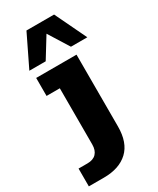

<svg xmlns="http://www.w3.org/2000/svg" viewBox="-244 -683 753 915"><g transform="rotate(-30 132.5 -225.0)"><path d="M-42 171V73H7Q39 73 55.5 55.5Q72 38 72 6V-303H-1V-402H221V-7Q221 82 173.5 126.5Q126 171 41 171ZM-12 -448 72 -621H224L307 -448H217L147 -560L78 -448Z"/></g></svg>

Font: Rokkitt SemiBold ExtraBold
Style: Regular
Weight: 800
Version: Version 3.103